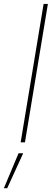

<svg xmlns="http://www.w3.org/2000/svg" viewBox="-73 -748 274 1009"><path d="M178.7 -727.5 58.1 0H35.6L156.2 -727.5ZM-52.7 241.2 24.4 57.6H48.8L-35.2 241.2Z"/></svg>

Font: Inter 24pt Thin
Style: Italic
Weight: 250
Italic angle: -9.3988°
Version: Version 4.001;git-66647c0bb